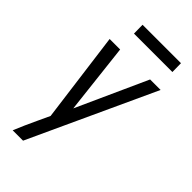

<svg xmlns="http://www.w3.org/2000/svg" viewBox="-280 -774 1060 1060"><g transform="rotate(45 250.0 -244.5)"><path d="M59 215Q73 182 87 149.5Q101 117 117 84L151 11L81 -520H163L210 -107L397 -520H479L140 215ZM455 -636H155L154 -704H454Z"/></g></svg>

Font: Iosevka Term Oblique
Style: Regular
Weight: 400
Italic angle: -9°
Monospace: yes
Designer: Belleve Invis
Foundry: Belleve Invis
Version: Version 31.4.0